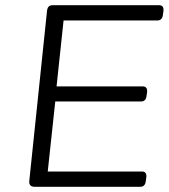

<svg xmlns="http://www.w3.org/2000/svg" viewBox="-20 -720 652 740"><path d="M114 0Q90 0 93 -24L161 -676Q162 -688 167 -694Q172 -700 184 -700H593Q612 -700 610 -678L608 -664Q606 -641 586 -641H225L198 -387H530Q549 -387 547 -365L545 -352Q543 -329 524 -329H193L164 -59H527Q546 -59 544 -37L542 -23Q540 0 520 0Z"/></svg>

Font: Asap Semi Expanded Semi Expanded Light
Style: Italic
Weight: 300
Width: 6
Italic angle: -6°
Designer: Pablo Cosgaya
Foundry: Omnibus-Type
Version: Version 3.001; ttfautohint (v1.8.4.7-5d5b)